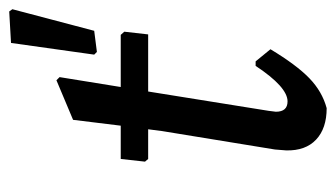

<svg xmlns="http://www.w3.org/2000/svg" viewBox="-180 -560 746 427"><g transform="rotate(-90 193.5 -346.0)"><path d="M382 -699 387 -692 339 -510 292 -504 286 -510 312 -695ZM167 7Q122 7 97 -16.5Q72 -40 73 -83L75 -108L116 -359L120 -390H54L48 -397L54 -451H128L141 -557L229 -594L236 -587L214 -451H330L337 -443L331 -390H204L161 -122L159 -106Q159 -80 182 -80Q214 -80 261 -151H271L298 -118Q263 -60 233.5 -31.5Q204 -3 167 7Z"/></g></svg>

Font: Alegreya Sans SC Medium
Style: Italic
Weight: 500
Italic angle: -7°
Designer: Juan Pablo del Peral
Foundry: Huerta Tipografica
Version: Version 2.007